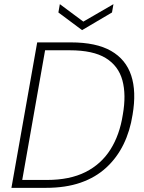

<svg xmlns="http://www.w3.org/2000/svg" viewBox="-20 -904 692 924"><path d="M35 0 159 -700H321Q443 -700 514.5 -659Q586 -618 611.5 -540.5Q637 -463 618 -352Q606 -274 574.5 -209.5Q543 -145 491.5 -97.5Q440 -50 368 -25Q296 0 201 0ZM87 -38H206Q316 -38 391.5 -76Q467 -114 511.5 -184.5Q556 -255 571 -352Q588 -448 569 -517.5Q550 -587 489 -624.5Q428 -662 316 -662H197ZM526 -884 519 -844 375 -759 261 -844 268 -884 381 -800Z"/></svg>

Font: DM Sans 10pt ExtraLight
Style: Italic
Weight: 250
Italic angle: -10°
Version: Version 4.004;gftools[0.9.30]